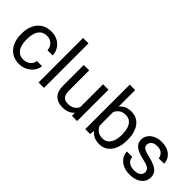

<svg xmlns="http://www.w3.org/2000/svg" viewBox="54 -1514 2288 2288"><g transform="rotate(45 1198.0 -370.0)"><path d="M280.3 9.8Q200.7 9.8 148.4 -26.6Q96.2 -63 70.6 -123Q44.9 -183.1 44.9 -253.9V-274.4Q44.9 -345.7 70.8 -405.5Q96.7 -465.3 148.9 -501.7Q201.2 -538.1 280.3 -538.1Q342.3 -538.1 388.9 -512.9Q435.5 -487.8 462.2 -444.6Q488.8 -401.4 491.2 -346.7H404.8Q402.3 -379.4 386.5 -406.2Q370.6 -433.1 343.5 -449Q316.4 -464.8 280.3 -464.8Q225.1 -464.8 193.6 -436.5Q162.1 -408.2 149.2 -364.5Q136.2 -320.8 136.2 -274.4V-253.9Q136.2 -207.5 148.9 -163.6Q161.6 -119.6 193.1 -91.6Q224.6 -63.5 280.3 -63.5Q312.5 -63.5 339.8 -76.9Q367.2 -90.3 384.8 -113.8Q402.3 -137.2 404.8 -167H491.2Q488.8 -120.1 459.5 -79.8Q430.2 -39.6 383.3 -14.9Q336.4 9.8 280.3 9.8Z M691.4 0H600.1V-750H691.4Z M1158.7 -528.3H1250V0H1163.1L1158.7 -122.1ZM1213.9 -234.4Q1213.9 -164.1 1193.8 -108.9Q1173.8 -53.7 1128.4 -22Q1083 9.8 1006.8 9.8Q929.2 9.8 881.3 -36.1Q833.5 -82 833.5 -187.5V-528.3H924.8V-186.5Q924.8 -138.7 938.7 -112.5Q952.6 -86.4 974.9 -76.4Q997.1 -66.4 1021.5 -66.4Q1079.1 -66.4 1112.8 -88.6Q1146.5 -110.8 1161.1 -148.9Q1175.8 -187 1175.8 -233.4Z M1629.4 9.8Q1562 9.8 1517.1 -20.8Q1472.2 -51.3 1447.3 -107.2Q1422.4 -163.1 1414.6 -239.7V-287.1Q1422.4 -364.7 1447.3 -420.9Q1472.2 -477.1 1516.8 -507.6Q1561.5 -538.1 1628.4 -538.1Q1694.8 -538.1 1740.7 -504.4Q1786.6 -470.7 1810.5 -409.9Q1834.5 -349.1 1834.5 -268.6V-258.3Q1834.5 -181.2 1810.5 -120.6Q1786.6 -60.1 1740.7 -25.1Q1694.8 9.8 1629.4 9.8ZM1386.7 0V-750H1478V-102.5L1470.2 0ZM1606.4 -66.4Q1655.3 -66.4 1685.3 -92.5Q1715.3 -118.7 1729.2 -162.1Q1743.2 -205.6 1743.2 -258.3V-268.6Q1743.2 -321.3 1730 -365.5Q1716.8 -409.7 1686.8 -436Q1656.7 -462.4 1605.5 -462.4Q1571.8 -462.4 1546.6 -450.7Q1521.5 -439 1503.9 -419.2Q1486.3 -399.4 1475.3 -374.3Q1464.4 -349.1 1459 -322.3V-203.6Q1466.8 -169.4 1484.4 -137.9Q1502 -106.4 1532 -86.4Q1562 -66.4 1606.4 -66.4Z M2142.6 9.8Q2072.8 9.8 2024.4 -15.1Q1976.1 -40 1951.2 -79.3Q1926.3 -118.7 1926.3 -162.6H2017.6Q2020 -125.5 2039.3 -103.8Q2058.6 -82 2086.7 -72.8Q2114.7 -63.5 2142.6 -63.5Q2179.7 -63.5 2204.8 -73.5Q2230 -83.5 2242.9 -100.8Q2255.9 -118.2 2255.9 -140.1Q2255.9 -159.7 2247.3 -176.5Q2238.8 -193.4 2212.9 -207.3Q2187 -221.2 2134.8 -231.9Q2076.2 -244.1 2033.4 -262.9Q1990.7 -281.7 1967.5 -311Q1944.3 -340.3 1944.3 -383.8Q1944.3 -425.8 1968.5 -460.7Q1992.7 -495.6 2036.9 -516.8Q2081.1 -538.1 2140.1 -538.1Q2203.6 -538.1 2248.8 -515.9Q2293.9 -493.7 2317.9 -456.3Q2341.8 -418.9 2341.8 -373.5H2250.5Q2250.5 -406.2 2221.9 -435.5Q2193.4 -464.8 2140.1 -464.8Q2103 -464.8 2079.8 -453.4Q2056.6 -441.9 2046.1 -424.1Q2035.6 -406.2 2035.6 -386.7Q2035.6 -367.2 2045.4 -352.8Q2055.2 -338.4 2081.3 -327.1Q2107.4 -315.9 2157.2 -304.7Q2222.2 -290 2264.2 -269.5Q2306.2 -249 2326.7 -219.2Q2347.2 -189.5 2347.2 -146.5Q2347.2 -100.6 2321.8 -65.2Q2296.4 -29.8 2250.5 -10Q2204.6 9.8 2142.6 9.8Z"/></g></svg>

Font: Heebo
Style: Regular
Weight: 400
Designer: Oded Ezer
Foundry: Ezer Type House
Version: Version 3.100